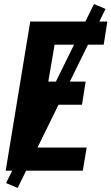

<svg xmlns="http://www.w3.org/2000/svg" viewBox="-20 -841 549 946"><path d="M8 0 129 -735H509L491 -621H249L218 -439H402L384 -325H200L165 -114H407L388 0ZM67 85 10 61 443 -821 500 -797Z"/></svg>

Font: Iosevka Term Curly Heavy
Style: Italic
Weight: 900
Italic angle: -9°
Designer: Belleve Invis
Foundry: Belleve Invis
Version: Version 32.3.0